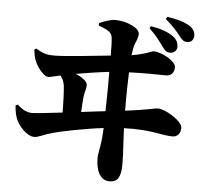

<svg xmlns="http://www.w3.org/2000/svg" viewBox="-60 -910 1120 1055"><g transform="rotate(5 500.0 -383.0)"><path d="M728 -777C772 -734 791 -706 809 -681C824 -660 833 -652 852 -652C873 -652 890 -667 890 -687C890 -709 882 -726 862 -742C832 -765 786 -780 735 -788ZM394 -285C396 -321 398 -359 401 -377C405 -403 412 -416 412 -435C412 -457 375 -480 346 -491C398 -500 466 -511 529 -518C529 -462 529 -378 527 -301C489 -297 442 -291 394 -285ZM449 -767C494 -749 521 -739 525 -709C528 -686 529 -663 529 -608C436 -598 273 -581 222 -581C187 -581 162 -583 119 -611L108 -605C111 -575 115 -557 125 -535C141 -499 177 -461 196 -461C207 -461 233 -468 263 -475C273 -463 284 -445 287 -416C291 -378 292 -324 293 -273C214 -264 146 -256 124 -256C91 -256 62 -278 44 -295L32 -290C32 -280 36 -243 45 -220C59 -182 106 -126 150 -126C170 -126 197 -142 245 -156C284 -168 423 -196 525 -208L523 -176C519 -106 506 -71 506 -42C506 35 534 81 582 81C628 81 645 50 645 -19C645 -54 643 -87 640 -139C639 -165 637 -191 636 -217C796 -222 844 -195 906 -195C931 -195 950 -214 950 -246C950 -283 854 -341 815 -341C793 -341 755 -328 634 -313C633 -399 635 -474 637 -525C730 -529 805 -526 842 -526C872 -526 886 -548 886 -574C886 -610 805 -652 762 -652C752 -652 725 -634 643 -620C644 -634 647 -649 650 -665C657 -696 672 -710 672 -740C672 -774 597 -805 539 -805C513 -805 479 -794 449 -780ZM813 -835C855 -798 877 -773 895 -750C913 -727 921 -719 941 -719C968 -719 977 -740 977 -757C977 -780 963 -800 939 -813C908 -830 874 -839 820 -847Z"/></g></svg>

Font: Noto Serif KR Black
Style: Regular
Weight: 900
Version: Version 1.001;PS 1.001;hotconv 16.6.54;makeotf.lib2.5.65590